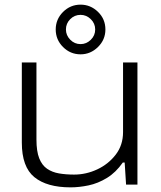

<svg xmlns="http://www.w3.org/2000/svg" viewBox="-20 -795 694 827"><path d="M284 12Q182 12 128 -32Q74 -76 74 -181V-526H137V-194Q137 -143 149 -113Q161 -83 183 -68Q205 -53 234.5 -48Q264 -43 299 -43Q351 -43 399 -65.5Q447 -88 478.5 -129Q510 -170 510 -226V-526H572V0H523L517 -95H509Q479 -52 440.5 -28.5Q402 -5 361.5 3.5Q321 12 284 12ZM327 -561Q283 -561 251.5 -592.5Q220 -624 220 -668Q220 -712 251.5 -743.5Q283 -775 327 -775Q370 -775 402 -744Q434 -713 434 -668Q434 -624 402 -592.5Q370 -561 327 -561ZM327 -605Q352 -605 371 -623.5Q390 -642 390 -668Q390 -694 371 -712.5Q352 -731 327 -731Q301 -731 282.5 -712.5Q264 -694 264 -668Q264 -643 282.5 -624Q301 -605 327 -605Z"/></svg>

Font: Archivo Expanded ExtraLight
Style: Regular
Weight: 250
Width: 7
Designer: Hector Gatti
Foundry: Omnibus-Type
Version: Version 2.001